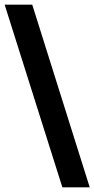

<svg xmlns="http://www.w3.org/2000/svg" viewBox="-34 -724 407 828"><path d="M353 84H235L-14 -704H105Z"/></svg>

Font: Bricolage Grotesque 36pt SemiBold
Style: Regular
Weight: 600
Designer: Mathieu Triay
Foundry: Atelier Triay
Version: Version 1.001;gftools[0.9.33.dev8+g029e19f]